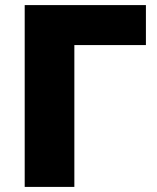

<svg xmlns="http://www.w3.org/2000/svg" viewBox="-20 -734 618 754"><path d="M553 -714H77V0H272V-557H553Z"/></svg>

Font: Noto Sans UI Black
Style: Regular
Weight: 900
Designer: Monotype Design Team
Foundry: Monotype Imaging Inc.
Version: Version 1.901